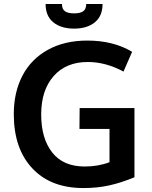

<svg xmlns="http://www.w3.org/2000/svg" viewBox="-20 -928 756 958"><path d="M207.5 -908.2H289.1Q289.1 -883.3 303.5 -872.3Q317.9 -861.3 349.6 -861.3Q381.3 -861.3 395.8 -872.3Q410.2 -883.3 410.2 -908.2H491.7Q491.7 -847.7 452.9 -816.4Q414.1 -785.2 349.6 -785.2Q285.2 -785.2 246.3 -816.4Q207.5 -847.7 207.5 -908.2ZM396.5 10.3Q232.9 10.3 140.9 -88.4Q48.8 -187 48.8 -358.4Q48.8 -467.3 91.8 -550Q134.8 -632.8 218.3 -679.2Q301.8 -725.6 415.5 -725.6Q545.9 -725.6 639.2 -669.4L596.2 -570.8Q507.3 -618.7 418 -618.7Q309.6 -618.7 247.6 -548.3Q185.5 -478 185.5 -356.9Q185.5 -236.8 240.7 -167Q295.9 -97.2 402.3 -97.2Q470.7 -97.2 526.4 -118.7V-284.7H376.5L377.4 -388.7H650.9V-43.5Q584.5 -16.1 525.1 -2.9Q465.8 10.3 396.5 10.3Z"/></svg>

Font: Oxygen
Style: Bold
Weight: 700
Designer: vernon adams
Foundry: Vernon Adams
Version: Version 0.2.3 webfont; ttfautohint (v0.93.3-1d66) -l 8 -r 50